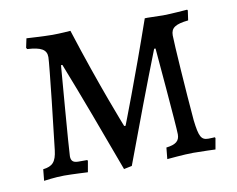

<svg xmlns="http://www.w3.org/2000/svg" viewBox="-63 -584 840 680"><g transform="rotate(-10 357.5 -244.5)"><path d="M331 14 360 8C412 -132 464 -270 510 -387H515C515 -387 540 -102 540 -74C540 -50 526 -39 492 -35L488 6C490 6 549 0 582 0C613 0 662 2 662 2L669 -38L667 -41C667 -41 654 -40 644 -40C618 -40 611 -54 604 -113C595 -216 583 -396 583 -422C583 -449 599 -460 646 -465L651 -500L649 -503C649 -503 588 -498 562 -498C541 -498 502 -500 496 -499C424 -292 363 -136 363 -136H358C358 -136 296 -291 229 -501C229 -501 191 -498 164 -498C137 -498 71 -502 71 -502L64 -469L67 -464C117 -461 136 -450 136 -423C136 -400 107 -142 101 -94C96 -53 83 -39 49 -35L45 6C45 6 86 0 118 0C146 0 203 3 203 3L210 -37L208 -40H176C158 -40 150 -47 150 -64C150 -84 175 -387 175 -387H180C227 -268 278 -130 331 14Z"/></g></svg>

Font: Alegreya SC
Style: Regular
Weight: 400
Designer: Juan Pablo del Peral
Foundry: Huerta Tipografica
Version: Version 2.007;PS 002.007;hotconv 1.0.88;makeotf.lib2.5.64775